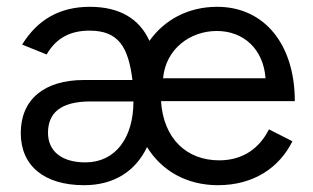

<svg xmlns="http://www.w3.org/2000/svg" viewBox="-20 -532 918 564"><path d="M620 12C725 12 800 -39 839 -117L770 -152C743 -98 695 -61 624 -61C528 -61 460 -125 453 -235H846C846 -401 757 -512 618 -512C533 -512 463 -474 419 -412C389 -478 330 -512 244 -512C155 -512 90 -474 45 -401L117 -372C144 -419 185 -442 243 -442C329 -442 357 -393 369 -297H227C110 -297 41 -240 41 -141C41 -45 110 12 227 12C315 12 378 -29 412 -100C455 -30 529 12 620 12ZM121 -142C121 -200 158 -234 246 -234H372C372 -127 319 -55 231 -55C161 -55 121 -88 121 -142ZM459 -302C467 -389 539 -441 617 -441C695 -441 754 -388 760 -302Z"/></svg>

Font: HB Figtree Prototype
Style: Regular
Weight: 400
Designer: Alfredo Marco Pradil
Foundry: Hanken Design Co.®
Version: Version 1.002;Glyphs 3.2 (3228)